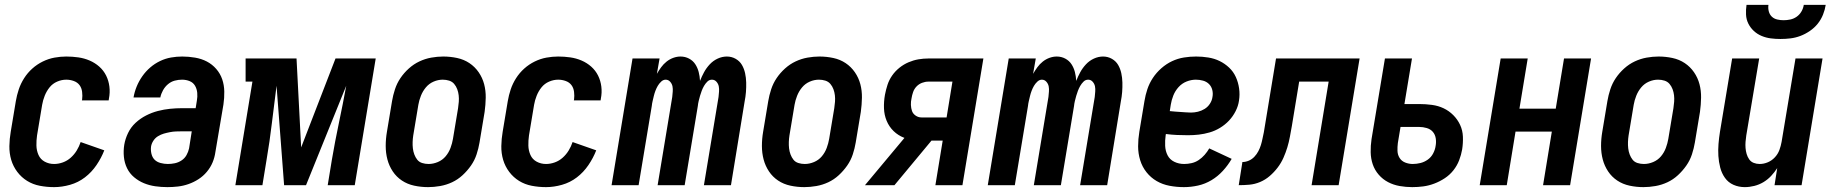

<svg xmlns="http://www.w3.org/2000/svg" viewBox="-20 -760 7522 788"><path d="M202 8Q172 8 143.5 2.5Q115 -3 91.5 -17.5Q68 -32 51 -54.5Q34 -77 26 -104Q18 -131 18.5 -160.5Q19 -190 24 -219L45 -345Q49 -369 57 -393Q65 -417 79 -439Q93 -461 112.5 -478.5Q132 -496 155.5 -507.5Q179 -519 203.5 -523.5Q228 -528 252 -528Q277 -528 301.5 -524.5Q326 -521 348 -511.5Q370 -502 387.5 -486.5Q405 -471 415.5 -450Q426 -429 429 -404.5Q432 -380 427 -355L426 -348H316L317 -351Q319 -367 317 -383Q315 -399 306.5 -410.5Q298 -422 283 -427.5Q268 -433 252 -433Q233 -433 214.5 -425Q196 -417 183.5 -401.5Q171 -386 163.5 -367Q156 -348 153 -330L132 -204Q129 -183 129.5 -162.5Q130 -142 138 -124Q146 -106 163.5 -96.5Q181 -87 202 -87Q220 -87 238 -93.5Q256 -100 270.5 -113Q285 -126 295 -142.5Q305 -159 311 -177L408 -143Q396 -112 376 -82.5Q356 -53 328.5 -32Q301 -11 267.5 -1.5Q234 8 202 8Z M667 8Q642 8 617.5 4.5Q593 1 571 -8Q549 -17 530.5 -32.5Q512 -48 501.5 -69.5Q491 -91 488.5 -116Q486 -141 490 -166Q494 -190 505.5 -214Q517 -238 536.5 -256Q556 -274 579.5 -286Q603 -298 628 -304.5Q653 -311 678 -313.5Q703 -316 727 -316H783L788 -347Q791 -363 789.5 -379Q788 -395 780.5 -408Q773 -421 758.5 -427Q744 -433 727 -433Q712 -433 697 -429Q682 -425 669.5 -414.5Q657 -404 649 -389.5Q641 -375 638 -360H528Q532 -383 541 -405Q550 -427 564 -447Q578 -467 596.5 -483Q615 -499 637 -509.5Q659 -520 682 -524Q705 -528 728 -528Q754 -528 780.5 -523.5Q807 -519 829 -507.5Q851 -496 867.5 -477Q884 -458 892 -434.5Q900 -411 900.5 -384.5Q901 -358 897 -331L864 -136Q861 -114 852.5 -93.5Q844 -73 829 -55Q814 -37 794.5 -24.5Q775 -12 753.5 -4.5Q732 3 710 5.5Q688 8 667 8ZM669 -87Q683 -87 697.5 -90Q712 -93 725 -101.5Q738 -110 745.5 -123.5Q753 -137 756 -151L767 -221H727Q714 -221 702 -220.5Q690 -220 677 -217.5Q664 -215 652 -211.5Q640 -208 628.5 -201Q617 -194 609.5 -182.5Q602 -171 600 -159Q598 -144 601.5 -129Q605 -114 614.5 -104.5Q624 -95 639 -91Q654 -87 669 -87Z M946 0 1016 -425H988V-520H1197L1216 -155L1357 -520H1522L1436 0H1325L1342 -104Q1355 -180 1371 -256Q1387 -332 1401 -408L1236 0H1146L1115 -408Q1105 -332 1096 -256Q1087 -180 1074 -104L1057 0Z M1737 8Q1708 8 1680 2Q1652 -4 1629.5 -19Q1607 -34 1592 -56.5Q1577 -79 1570 -105.5Q1563 -132 1563 -161Q1563 -190 1568 -219L1589 -345Q1593 -369 1601 -393.5Q1609 -418 1623.5 -439.5Q1638 -461 1658 -479Q1678 -497 1701.5 -508Q1725 -519 1750 -523.5Q1775 -528 1799 -528Q1828 -528 1856 -522Q1884 -516 1906.5 -501Q1929 -486 1944.5 -463.5Q1960 -441 1967 -414.5Q1974 -388 1973.5 -359Q1973 -330 1969 -301L1948 -175Q1944 -151 1936 -126.5Q1928 -102 1913 -80.5Q1898 -59 1878.5 -41Q1859 -23 1835.5 -12Q1812 -1 1786.5 3.5Q1761 8 1737 8ZM1739 -87Q1758 -87 1777 -95Q1796 -103 1809 -118.5Q1822 -134 1829 -153Q1836 -172 1839 -190L1860 -316Q1862 -329 1863 -342.5Q1864 -356 1862.5 -369Q1861 -382 1856.5 -394Q1852 -406 1844 -415.5Q1836 -425 1823.5 -429Q1811 -433 1797 -433Q1778 -433 1759.5 -425Q1741 -417 1728 -401.5Q1715 -386 1707.5 -367Q1700 -348 1697 -330L1676 -204Q1674 -191 1673.5 -177.5Q1673 -164 1674.5 -151Q1676 -138 1680.5 -126Q1685 -114 1692.5 -104.5Q1700 -95 1712.5 -91Q1725 -87 1739 -87Z M2221 8Q2191 8 2162.5 2.5Q2134 -3 2110.5 -17.5Q2087 -32 2070 -54.5Q2053 -77 2045 -104Q2037 -131 2037.5 -160.5Q2038 -190 2043 -219L2064 -345Q2068 -369 2076 -393Q2084 -417 2098 -439Q2112 -461 2131.5 -478.5Q2151 -496 2174.5 -507.5Q2198 -519 2222.5 -523.5Q2247 -528 2271 -528Q2296 -528 2320.5 -524.5Q2345 -521 2367 -511.5Q2389 -502 2406.5 -486.5Q2424 -471 2434.5 -450Q2445 -429 2448 -404.5Q2451 -380 2446 -355L2445 -348H2335L2336 -351Q2338 -367 2336 -383Q2334 -399 2325.5 -410.5Q2317 -422 2302 -427.5Q2287 -433 2271 -433Q2252 -433 2233.5 -425Q2215 -417 2202.5 -401.5Q2190 -386 2182.5 -367Q2175 -348 2172 -330L2151 -204Q2148 -183 2148.5 -162.5Q2149 -142 2157 -124Q2165 -106 2182.5 -96.5Q2200 -87 2221 -87Q2239 -87 2257 -93.5Q2275 -100 2289.5 -113Q2304 -126 2314 -142.5Q2324 -159 2330 -177L2427 -143Q2415 -112 2395 -82.5Q2375 -53 2347.5 -32Q2320 -11 2286.5 -1.5Q2253 8 2221 8Z M2490 0 2576 -520H2687L2676 -457Q2684 -471 2693.5 -484Q2703 -497 2715.5 -507Q2728 -517 2743 -522.5Q2758 -528 2773 -528Q2792 -528 2808 -519.5Q2824 -511 2833.5 -496.5Q2843 -482 2847.5 -464.5Q2852 -447 2853 -428Q2860 -446 2869.5 -463.5Q2879 -481 2893 -496Q2907 -511 2925.5 -519.5Q2944 -528 2963 -528Q2983 -528 2999.5 -518.5Q3016 -509 3025 -493.5Q3034 -478 3038 -459.5Q3042 -441 3042.5 -421.5Q3043 -402 3041.5 -382.5Q3040 -363 3036 -343L2980 0H2869L2929 -362Q2930 -373 2931 -384Q2932 -395 2930 -405.5Q2928 -416 2920.5 -424.5Q2913 -433 2902 -433Q2891 -433 2883 -425Q2875 -417 2869.5 -407.5Q2864 -398 2860 -387.5Q2856 -377 2853 -366.5Q2850 -356 2847.5 -345.5Q2845 -335 2844 -325L2790 0H2679L2739 -362Q2740 -373 2741 -384Q2742 -395 2740 -405.5Q2738 -416 2730.5 -424.5Q2723 -433 2712 -433Q2702 -433 2693.5 -425Q2685 -417 2679.5 -407.5Q2674 -398 2670 -387.5Q2666 -377 2663.5 -366.5Q2661 -356 2658.5 -345.5Q2656 -335 2655 -325L2601 0Z M3281 8Q3252 8 3224 2Q3196 -4 3173.5 -19Q3151 -34 3136 -56.5Q3121 -79 3114 -105.5Q3107 -132 3107 -161Q3107 -190 3112 -219L3133 -345Q3137 -369 3145 -393.5Q3153 -418 3167.5 -439.5Q3182 -461 3202 -479Q3222 -497 3245.5 -508Q3269 -519 3294 -523.5Q3319 -528 3343 -528Q3372 -528 3400 -522Q3428 -516 3450.5 -501Q3473 -486 3488.5 -463.5Q3504 -441 3511 -414.5Q3518 -388 3517.5 -359Q3517 -330 3513 -301L3492 -175Q3488 -151 3480 -126.5Q3472 -102 3457 -80.5Q3442 -59 3422.5 -41Q3403 -23 3379.5 -12Q3356 -1 3330.5 3.5Q3305 8 3281 8ZM3283 -87Q3302 -87 3321 -95Q3340 -103 3353 -118.5Q3366 -134 3373 -153Q3380 -172 3383 -190L3404 -316Q3406 -329 3407 -342.5Q3408 -356 3406.5 -369Q3405 -382 3400.5 -394Q3396 -406 3388 -415.5Q3380 -425 3367.5 -429Q3355 -433 3341 -433Q3322 -433 3303.5 -425Q3285 -417 3272 -401.5Q3259 -386 3251.5 -367Q3244 -348 3241 -330L3220 -204Q3218 -191 3217.5 -177.5Q3217 -164 3218.5 -151Q3220 -138 3224.5 -126Q3229 -114 3236.5 -104.5Q3244 -95 3256.5 -91Q3269 -87 3283 -87Z M3530 0 3692 -194Q3666 -204 3647.5 -222Q3629 -240 3619 -264Q3609 -288 3608 -315.5Q3607 -343 3612 -371Q3616 -392 3622.5 -412Q3629 -432 3641.5 -450Q3654 -468 3671.5 -482Q3689 -496 3709 -504.5Q3729 -513 3749.5 -516.5Q3770 -520 3791 -520H4016L3930 0H3819L3849 -183H3803L3651 0ZM3762 -278H3865L3889 -425H3790Q3777 -425 3764 -420Q3751 -415 3741.5 -405Q3732 -395 3727.5 -382Q3723 -369 3721 -356Q3718 -343 3718.5 -329.5Q3719 -316 3723 -304.5Q3727 -293 3738 -285.5Q3749 -278 3762 -278Z M4034 0 4120 -520H4231L4220 -457Q4228 -471 4237.5 -484Q4247 -497 4259.5 -507Q4272 -517 4287 -522.5Q4302 -528 4317 -528Q4336 -528 4352 -519.5Q4368 -511 4377.5 -496.5Q4387 -482 4391.5 -464.5Q4396 -447 4397 -428Q4404 -446 4413.5 -463.5Q4423 -481 4437 -496Q4451 -511 4469.5 -519.5Q4488 -528 4507 -528Q4527 -528 4543.5 -518.5Q4560 -509 4569 -493.5Q4578 -478 4582 -459.5Q4586 -441 4586.5 -421.5Q4587 -402 4585.5 -382.5Q4584 -363 4580 -343L4524 0H4413L4473 -362Q4474 -373 4475 -384Q4476 -395 4474 -405.5Q4472 -416 4464.5 -424.5Q4457 -433 4446 -433Q4435 -433 4427 -425Q4419 -417 4413.5 -407.5Q4408 -398 4404 -387.5Q4400 -377 4397 -366.5Q4394 -356 4391.5 -345.5Q4389 -335 4388 -325L4334 0H4223L4283 -362Q4284 -373 4285 -384Q4286 -395 4284 -405.5Q4282 -416 4274.5 -424.5Q4267 -433 4256 -433Q4246 -433 4237.5 -425Q4229 -417 4223.5 -407.5Q4218 -398 4214 -387.5Q4210 -377 4207.5 -366.5Q4205 -356 4202.5 -345.5Q4200 -335 4199 -325L4145 0Z M4839 8Q4809 8 4780 2.5Q4751 -3 4727 -17Q4703 -31 4685.5 -53Q4668 -75 4659.5 -102.5Q4651 -130 4651 -159.5Q4651 -189 4656 -219L4677 -345Q4681 -370 4689 -394Q4697 -418 4711.5 -440Q4726 -462 4746.5 -480Q4767 -498 4790.5 -509Q4814 -520 4839 -524Q4864 -528 4889 -528Q4914 -528 4939 -524Q4964 -520 4985.5 -509.5Q5007 -499 5024.5 -482.5Q5042 -466 5052 -444Q5062 -422 5065.5 -397Q5069 -372 5065 -347Q5062 -325 5051 -303.5Q5040 -282 5024 -265Q5008 -248 4987.5 -235.5Q4967 -223 4944.5 -216.5Q4922 -210 4900 -207.5Q4878 -205 4856 -205Q4833 -205 4810.5 -206Q4788 -207 4765 -210L4764 -204Q4761 -183 4762 -161.5Q4763 -140 4772 -122.5Q4781 -105 4799.5 -96Q4818 -87 4840 -87Q4855 -87 4870.5 -90.5Q4886 -94 4899.5 -103Q4913 -112 4924 -124.5Q4935 -137 4943 -151L5035 -108Q5020 -82 4999 -59Q4978 -36 4952 -20.5Q4926 -5 4897 1.5Q4868 8 4839 8ZM4868 -298Q4882 -298 4896.5 -301.5Q4911 -305 4924 -313Q4937 -321 4945.5 -334Q4954 -347 4956 -361Q4959 -376 4955.5 -390.5Q4952 -405 4942 -415Q4932 -425 4917.5 -429Q4903 -433 4888 -433Q4869 -433 4850 -425.5Q4831 -418 4817 -402.5Q4803 -387 4795.5 -368Q4788 -349 4785 -330L4781 -304Q4792 -303 4803 -302Q4814 -301 4824.5 -300.5Q4835 -300 4846 -299Q4857 -298 4868 -298Z M5064 0 5079 -95Q5092 -95 5105 -100.5Q5118 -106 5128 -116.5Q5138 -127 5144.5 -139.5Q5151 -152 5155 -165Q5159 -178 5161.5 -191Q5164 -204 5167 -217L5217 -520H5560L5474 0H5363L5433 -425H5312L5282 -243Q5278 -221 5274 -199Q5270 -177 5263.5 -155.5Q5257 -134 5247.5 -112.5Q5238 -91 5223.5 -72Q5209 -53 5191 -37.5Q5173 -22 5151.5 -13Q5130 -4 5108 -2Q5086 0 5064 0Z M5776 8Q5750 8 5724.5 3.5Q5699 -1 5677 -12.5Q5655 -24 5638.5 -43Q5622 -62 5614 -85.5Q5606 -109 5605.5 -135.5Q5605 -162 5609 -189L5664 -520H5775L5744 -333H5805Q5831 -333 5857 -329.5Q5883 -326 5905 -315.5Q5927 -305 5944.5 -287.5Q5962 -270 5972.5 -247.5Q5983 -225 5984 -199Q5985 -173 5981 -147Q5977 -124 5968.5 -102Q5960 -80 5945 -61Q5930 -42 5909.5 -28.5Q5889 -15 5866.5 -6.5Q5844 2 5821.5 5Q5799 8 5776 8ZM5778 -87Q5794 -87 5810 -91Q5826 -95 5840 -105Q5854 -115 5862 -130.5Q5870 -146 5872 -161Q5875 -177 5872.5 -192.5Q5870 -208 5860.5 -219Q5851 -230 5835.5 -234.5Q5820 -239 5805 -239H5728L5717 -173Q5715 -157 5715.5 -141Q5716 -125 5724 -112Q5732 -99 5747 -93Q5762 -87 5778 -87Z M6053 0 6139 -520H6250L6216 -314H6365L6399 -520H6510L6424 0H6313L6349 -220H6200L6164 0Z M6725 8Q6696 8 6668 2Q6640 -4 6617.5 -19Q6595 -34 6580 -56.5Q6565 -79 6558 -105.5Q6551 -132 6551 -161Q6551 -190 6556 -219L6577 -345Q6581 -369 6589 -393.5Q6597 -418 6611.5 -439.5Q6626 -461 6646 -479Q6666 -497 6689.5 -508Q6713 -519 6738 -523.5Q6763 -528 6787 -528Q6816 -528 6844 -522Q6872 -516 6894.5 -501Q6917 -486 6932.5 -463.5Q6948 -441 6955 -414.5Q6962 -388 6961.5 -359Q6961 -330 6957 -301L6936 -175Q6932 -151 6924 -126.5Q6916 -102 6901 -80.5Q6886 -59 6866.5 -41Q6847 -23 6823.5 -12Q6800 -1 6774.5 3.5Q6749 8 6725 8ZM6727 -87Q6746 -87 6765 -95Q6784 -103 6797 -118.5Q6810 -134 6817 -153Q6824 -172 6827 -190L6848 -316Q6850 -329 6851 -342.5Q6852 -356 6850.5 -369Q6849 -382 6844.5 -394Q6840 -406 6832 -415.5Q6824 -425 6811.5 -429Q6799 -433 6785 -433Q6766 -433 6747.5 -425Q6729 -417 6716 -401.5Q6703 -386 6695.5 -367Q6688 -348 6685 -330L6664 -204Q6662 -191 6661.5 -177.5Q6661 -164 6662.5 -151Q6664 -138 6668.5 -126Q6673 -114 6680.5 -104.5Q6688 -95 6700.5 -91Q6713 -87 6727 -87Z M7141 8Q7116 8 7094.5 -1.5Q7073 -11 7059.5 -30Q7046 -49 7040 -72.5Q7034 -96 7032.5 -120Q7031 -144 7033 -169Q7035 -194 7039 -219L7089 -520H7200L7147 -204Q7145 -191 7144 -178Q7143 -165 7144 -152.5Q7145 -140 7148.5 -128Q7152 -116 7159 -106Q7166 -96 7177.5 -91.5Q7189 -87 7202 -87Q7219 -87 7235.5 -94Q7252 -101 7264.5 -114.5Q7277 -128 7283 -144.5Q7289 -161 7292 -178L7349 -520H7460L7374 0H7263L7274 -70Q7263 -53 7249 -38Q7235 -23 7217.5 -12.5Q7200 -2 7180 3Q7160 8 7141 8ZM7287 -600Q7267 -600 7247.5 -602.5Q7228 -605 7210 -612.5Q7192 -620 7178 -633Q7164 -646 7155.5 -663Q7147 -680 7146 -700Q7145 -720 7148 -740H7238Q7236 -726 7239.5 -713Q7243 -700 7252 -691.5Q7261 -683 7274 -680Q7287 -677 7300 -677Q7314 -677 7328 -680Q7342 -683 7354 -691.5Q7366 -700 7373.5 -713Q7381 -726 7383 -740H7473Q7470 -720 7462 -700Q7454 -680 7440.5 -663Q7427 -646 7408 -633Q7389 -620 7369 -612.5Q7349 -605 7328.5 -602.5Q7308 -600 7287 -600Z"/></svg>

Font: Iosevka QP
Style: Bold Italic
Weight: 700
Italic angle: -9°
Designer: Belleve Invis
Foundry: Belleve Invis
Version: Version 20.0.0; ttfautohint (v1.8.4)